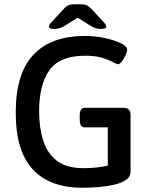

<svg xmlns="http://www.w3.org/2000/svg" viewBox="-20 -876 712 903"><path d="M237 -740Q221 -740 215.5 -743Q210 -746 210 -750Q210 -754 212 -759Q214 -764 226 -776L279 -833Q290 -846 301.5 -851Q313 -856 335 -856H355Q378 -856 387.5 -851.5Q397 -847 411 -833L462 -778Q475 -764 477.5 -759Q480 -754 480 -750Q480 -746 474.5 -743Q469 -740 452 -740Q429 -740 407 -754L345 -793L285 -755Q260 -740 237 -740ZM368 7Q214 7 134 -79.5Q54 -166 54 -346Q54 -531 137.5 -619Q221 -707 380 -707Q428 -707 473.5 -697Q519 -687 548.5 -672.5Q578 -658 578 -642Q578 -632 570.5 -616Q563 -600 553 -587Q543 -574 535 -574Q529 -574 511 -584Q493 -594 461 -604Q429 -614 381 -614Q261 -614 212.5 -546Q164 -478 164 -352Q164 -276 183 -215.5Q202 -155 247.5 -120Q293 -85 373 -85Q405 -85 435 -88.5Q465 -92 487 -97V-277H378Q355 -277 355 -313V-333Q355 -369 378 -369H561Q594 -369 594 -336V-67Q594 -45 573.5 -30.5Q553 -16 519.5 -8Q486 0 446 3.5Q406 7 368 7Z"/></svg>

Font: Asap Medium
Style: Regular
Weight: 500
Designer: Pablo Cosgaya
Foundry: Omnibus-Type
Version: Version 3.001; ttfautohint (v1.8.3)